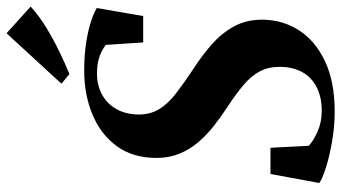

<svg xmlns="http://www.w3.org/2000/svg" viewBox="-248 -782 1042 586"><g transform="rotate(-90 273.0 -489.0)"><path d="M226 11.5Q180 11.5 134 3.5Q88 -4.5 53.8 -15.5Q19.5 -26.5 7.5 -35.5L35 -184.5H115L121 -67.5Q136 -53.5 164.5 -40.8Q193 -28 228 -28Q259 -28 283.5 -36.5Q308 -45 325.5 -61.2Q343 -77.5 352.2 -100.8Q361.5 -124 362 -153.5Q362.5 -189 349 -215.5Q335.5 -242 308 -265.5Q280.5 -289 239.5 -316Q209.5 -335.5 181.5 -357.5Q153.5 -379.5 131.5 -405.5Q109.5 -431.5 96.8 -462.8Q84 -494 84 -532Q84 -605 120.2 -654Q156.5 -703 217 -728Q277.5 -753 350.5 -753Q398.5 -753 436.2 -747Q474 -741 500.5 -732.2Q527 -723.5 541.5 -714.5L517 -573H436.5L429 -687Q416.5 -697.5 394.8 -705.8Q373 -714 341.5 -714Q306 -714 277.8 -698.8Q249.5 -683.5 233.2 -655Q217 -626.5 216.5 -586.5Q216.5 -551 233 -524Q249.5 -497 281 -472.8Q312.5 -448.5 355.5 -420Q394.5 -395 428.8 -365.2Q463 -335.5 484.2 -298Q505.5 -260.5 506 -211.5Q506 -148 473.5 -97.5Q441 -47 378.5 -17.8Q316 11.5 226 11.5ZM340 -798 310.5 -822.5 464.5 -990 546 -916.5Q517.5 -890.5 481.8 -868.8Q446 -847 409.2 -829.2Q372.5 -811.5 340 -798Z"/></g></svg>

Font: Merriweather 96pt
Style: Bold Italic
Weight: 700
Italic angle: -7.8°
Version: Version 2.101